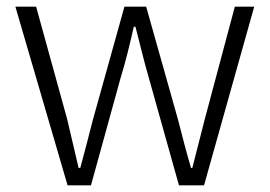

<svg xmlns="http://www.w3.org/2000/svg" viewBox="-20 -554 807 574"><path d="M182 0H252L340 -319C356 -371 368 -421 380 -474H385C399 -421 410 -372 425 -321L515 0H590L740 -534H682L592 -197C579 -146 567 -100 555 -52H551C537 -100 525 -146 512 -197L417 -534H352L258 -197C245 -146 233 -100 220 -52H215C204 -100 193 -146 181 -197L88 -534H26Z"/></svg>

Font: Noto Sans HK Light
Style: Regular
Weight: 300
Designer: Ryoko NISHIZUKA 西塚涼子 (kana, bopomofo & ideographs); Paul D. Hunt (Latin, Greek & Cyrillic); Sandoll Communications 산돌커뮤니
Foundry: Adobe
Version: Version 2.004;hotconv 1.0.118;makeotfexe 2.5.65603